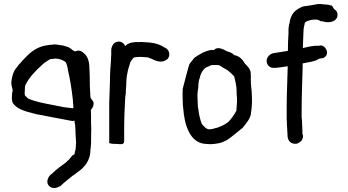

<svg xmlns="http://www.w3.org/2000/svg" viewBox="-20 -711 1725 951"><path d="M37 -312C34 -295 40 -276 43 -264C41 -256 39 -244 39 -234C39 -222 38 -205 47 -196C63 -176 89 -165 116 -157L162 -145C221 -134 277 -123 336 -112L338 -111C342 -113 343 -113 349 -113C350 -92 353 -102 353 -75V-74C354 -67 354 -61 354 -53V-52C355 -35 356 -20 357 -2C357 -2 356 -1 356 3C356 10 356 15 355 20V22C355 31 351 38 349 53C348 54 342 57 338 59L337 61C327 74 319 83 306 94C285 109 259 128 239 148L229 156C215 170 205 199 229 215C250 228 272 214 281 209C298 192 319 177 339 160C346 156 355 150 361 144C395 121 428 88 428 30C429 25 430 18 430 10C431 5 431 2 431 -1V-13C431 -26 432 -62 432 -77C432 -92 431 -88 431 -101V-120C431 -145 431 -144 430 -167C435 -172 441 -179 443 -192C445 -201 443 -210 435 -217L428 -228C427 -246 426 -266 425 -285V-294C425 -326 424 -358 422 -390C420 -411 413 -433 397 -446C388 -455 373 -467 352 -456C346 -459 335 -464 333 -469C327 -471 326 -474 318 -478H317C303 -483 289 -487 274 -488C266 -490 256 -491 248 -491H246C240 -490 235 -489 230 -489H229C222 -488 214 -487 208 -486C164 -479 131 -453 107 -427C99 -419 91 -411 83 -401C77 -395 70 -388 64 -378C47 -361 41 -336 37 -312ZM102 -252 103 -259V-269C103 -273 104 -277 104 -283C104 -284 104 -286 107 -292C116 -310 128 -327 141 -342C157 -360 173 -376 191 -392C201 -402 212 -407 228 -418C235 -419 236 -419 239 -419H241C243 -420 248 -420 254 -421C274 -421 293 -413 306 -403C310 -395 312 -387 316 -370V-366C328 -314 334 -276 341 -216C341 -208 342 -199 343 -189C343 -188 344 -175 343 -175H337C335 -175 330 -176 323 -177C307 -179 292 -180 278 -184H277L247 -190C200 -199 155 -207 119 -223L109 -233C104 -236 102 -239 102 -252Z M521 -2C532 1 538 2 556 2H562C567 2 595 9 595 -10V-84C595 -124 597 -164 599 -203C600 -219 600 -235 603 -247V-249C603 -260 604 -272 605 -285V-286C605 -306 607 -332 611 -349C614 -369 620 -382 626 -404C631 -413 640 -425 645 -427C649 -427 653 -428 655 -428C661 -428 665 -429 669 -429H682C687 -428 695 -428 700 -428C701 -428 703 -427 707 -427C709 -427 713 -426 716 -426L719 -424L721 -423L733 -419L742 -414C752 -410 764 -406 776 -406C784 -406 792 -407 799 -412C827 -423 823 -463 800 -473L791 -478C773 -490 751 -497 725 -500C716 -501 708 -501 701 -502H700C694 -502 690 -502 685 -503H683C676 -503 668 -503 661 -502C661 -502 659 -503 656 -503H654C649 -502 646 -502 638 -501C622 -499 610 -493 600 -483C595 -495 584 -505 568 -505C543 -505 531 -481 531 -461V-447C531 -440 531 -433 530 -426V-418C530 -413 529 -409 529 -401C528 -390 527 -376 526 -363V-362C526 -354 525 -345 525 -335C525 -292 522 -246 521 -200Z M885 -213C885 -196 886 -182 888 -170C893 -102 917 1 1003 2C1021 4 1038 3 1054 0C1075 -2 1089 -10 1104 -17C1114 -22 1182 -78 1182 -78C1196 -97 1216 -116 1223 -146V-151C1225 -160 1226 -174 1227 -184V-185C1227 -190 1228 -196 1228 -203V-221C1228 -232 1227 -242 1227 -251V-252C1226 -262 1226 -270 1224 -282C1224 -287 1223 -295 1222 -300L1223 -304V-305C1223 -310 1222 -314 1222 -317C1223 -323 1223 -333 1222 -342C1224 -368 1204 -385 1193 -396C1183 -414 1167 -434 1140 -438C1128 -451 1114 -454 1101 -458V-459H1100C1097 -460 1059 -486 1040 -463H1035L1030 -464H1029C994 -459 966 -441 943 -425C940 -422 919 -395 919 -395C915 -389 885 -271 885 -271C884 -253 884 -234 885 -213ZM958 -246C959 -255 960 -266 962 -277V-279C962 -293 964 -311 968 -322L969 -323C974 -351 989 -374 1010 -381H1011C1018 -384 1024 -388 1026 -388H1028C1032 -389 1035 -389 1040 -389H1055C1059 -389 1061 -389 1065 -388C1071 -384 1079 -381 1083 -377L1104 -365H1105C1111 -360 1122 -351 1128 -345C1132 -341 1134 -338 1140 -333C1145 -311 1152 -287 1152 -259V-257C1152 -244 1153 -235 1154 -223V-205C1154 -202 1153 -200 1153 -193C1152 -184 1152 -173 1151 -165V-163C1142 -145 1126 -122 1110 -106C1106 -104 1102 -101 1098 -98L1084 -90C1080 -88 1073 -85 1068 -83H1067C1063 -81 1059 -79 1054 -78H1053C1040 -74 1025 -69 1010 -71C1008 -72 1006 -73 999 -77C992 -83 987 -89 980 -96C972 -116 966 -140 963 -166V-167C960 -179 959 -194 959 -209V-210C958 -223 958 -235 958 -246Z M1301 -414C1298 -396 1312 -373 1336 -375H1346C1367 -377 1381 -379 1405 -383V-379C1404 -316 1400 -253 1400 -188V-129C1400 -121 1400 -114 1401 -106C1401 -99 1401 -90 1402 -81C1402 -75 1403 -69 1403 -63C1403 -55 1404 -50 1404 -46V-43C1404 -22 1413 -2 1437 1H1449C1464 -3 1465 -10 1472 -12C1478 -21 1485 -34 1478 -48V-59C1478 -67 1477 -76 1477 -84V-85C1476 -93 1476 -101 1476 -110C1475 -117 1475 -124 1474 -131V-159C1474 -232 1477 -305 1479 -376V-397C1493 -399 1507 -403 1521 -405L1532 -408C1543 -410 1551 -414 1560 -420C1565 -421 1574 -422 1582 -424L1583 -425H1584C1615 -442 1595 -484 1570 -486H1568L1559 -484C1531 -486 1507 -479 1480 -473C1481 -499 1482 -526 1483 -552C1483 -557 1484 -560 1484 -569C1486 -577 1487 -586 1489 -593V-595C1489 -604 1516 -614 1540 -614H1551C1559 -611 1563 -610 1568 -606H1571C1573 -606 1575 -605 1580 -605C1587 -602 1597 -601 1606 -601C1627 -601 1652 -612 1652 -638C1652 -649 1647 -659 1635 -666C1633 -670 1627 -678 1624 -683C1613 -686 1602 -689 1586 -689C1577 -691 1565 -691 1557 -691H1555C1533 -687 1508 -682 1487 -680H1486C1473 -677 1460 -670 1448 -661C1430 -649 1421 -628 1416 -610V-609C1415 -603 1415 -597 1413 -592L1412 -591L1409 -569V-547C1407 -518 1406 -490 1406 -459C1387 -456 1363 -452 1343 -449C1323 -448 1304 -434 1301 -414Z"/></svg>

Font: Scribbler
Style: ExBd
Weight: 800
Designer: Mew Too
Foundry: Cannot Into Space Fonts
Version: Version 1.001